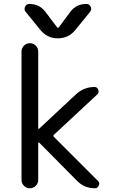

<svg xmlns="http://www.w3.org/2000/svg" viewBox="-20 -999 597 998"><path d="M344.7 -936.5Q376 -978.5 428.7 -978.5Q444.3 -978.5 451.2 -964.4Q458 -950.2 448.2 -937.5L372.1 -843.8Q336.9 -799.8 280.8 -799.8Q224.6 -799.8 189.5 -843.8L113.3 -937.5Q103.5 -950.2 110.4 -964.4Q117.2 -978.5 132.8 -978.5Q185.5 -978.5 216.8 -936.5L277.3 -856.4Q278.3 -854.5 281.2 -854.5Q284.2 -854.5 285.2 -856.4ZM178.7 -332Q178.7 -330.1 180.7 -329.6Q182.6 -329.1 183.6 -330.1L375 -508.8Q416 -546.9 471.7 -546.9Q485.4 -546.9 490.7 -532.2Q496.1 -517.6 486.3 -508.8L259.8 -297.9Q254.9 -293 259.8 -288.1L488.3 -59.6Q496.1 -51.8 496.1 -43.9Q496.1 -39.1 493.2 -34.2Q487.3 -20.5 472.7 -20.5Q418 -20.5 379.9 -59.6L183.6 -257.8Q182.6 -258.8 180.7 -258.3Q178.7 -257.8 178.7 -255.9V-64.5Q178.7 -45.9 166 -33.2Q153.3 -20.5 135.3 -20.5Q117.2 -20.5 104.5 -33.2Q91.8 -45.9 91.8 -64.5V-730.5Q91.8 -749 104.5 -761.7Q117.2 -774.4 135.3 -774.4Q153.3 -774.4 166 -761.7Q178.7 -749 178.7 -730.5Z"/></svg>

Font: Gen Jyuu Gothic P Regular
Style: Regular
Weight: 400
Designer: [Source Han Sans]
Ryoko NISHIZUKA  (kana & ideographs); Paul D. Hunt (Latin, Greek & Cyrillic); Wenlong ZHANG  (bopomofo
Version: Version 1.002.20150607